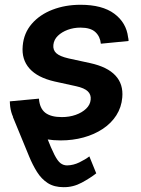

<svg xmlns="http://www.w3.org/2000/svg" viewBox="-20 -568 583 792"><path d="M122.6 -134.8Q152.8 -54.2 172.1 -4.6Q191.4 44.9 204.6 70.6Q217.8 96.2 229.7 105.2Q241.7 114.3 256.8 114.3Q282.7 113.8 307.4 101.8Q332 89.8 348.6 77.1L377 147Q353 166 317.4 185.3Q281.7 204.6 242.2 204.1Q203.6 204.1 177.2 187.3Q150.9 170.4 132.6 141.1Q114.3 111.8 100.1 77.1L33.2 -85.4ZM230.5 11.2Q168.5 11.2 122.6 -6.8Q76.7 -24.9 50.3 -58.6Q23.9 -92.3 21 -139.6Q21 -142.1 20.8 -144.5Q20.5 -147 20.5 -149.9L140.6 -161.1Q143.6 -121.1 166.7 -103Q189.9 -85 234.9 -85Q266.1 -85 292.2 -94.2Q318.4 -103.5 335.2 -119.6Q352.1 -135.7 354 -156.7Q356.4 -177.7 342 -191.4Q327.6 -205.1 293.9 -212.4L205.1 -231.9Q134.8 -248 101.6 -285.4Q68.4 -322.8 73.7 -378.9Q78.1 -431.6 111.1 -469.7Q144 -507.8 196.8 -528.1Q249.5 -548.3 312 -548.3Q401.9 -548.3 451.4 -511.5Q501 -474.6 508.3 -414.6Q509.3 -411.1 509.8 -407.2Q510.3 -403.3 510.3 -398.9L396 -387.7Q393.1 -417.5 373.3 -435.8Q353.5 -454.1 311.5 -454.1Q284.2 -454.1 259.5 -445.1Q234.9 -436 218.8 -420.4Q202.6 -404.8 200.2 -383.3Q197.8 -361.8 212.2 -348.6Q226.6 -335.4 262.7 -327.1L352.5 -307.6Q423.3 -292 456.3 -256.3Q489.3 -220.7 484.4 -166Q481 -125.5 460 -92.5Q439 -59.6 404.1 -36.4Q369.1 -13.2 324.7 -1Q280.3 11.2 230.5 11.2Z"/></svg>

Font: Inter 17pt SemiBold
Style: Italic
Weight: 600
Italic angle: -9.3988°
Version: Version 4.001;git-66647c0bb